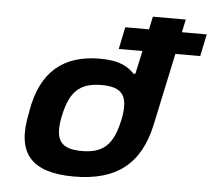

<svg xmlns="http://www.w3.org/2000/svg" viewBox="-51 -766 922 831"><g transform="rotate(5 409.5 -350.5)"><path d="M83 -256 81 -244C45 -72 113 9 299 9C482 9 586 -69 624 -244L691 -558H799L819 -654H711L723 -710H580L568 -654H465L445 -558H548L526 -457H518C492 -483 458 -509 368 -509C210 -509 112 -430 83 -256ZM225 -248 226 -252C248 -354 290 -396 385 -396C476 -396 505 -358 483 -252L482 -248C459 -146 419 -104 324 -104C232 -104 203 -142 225 -248Z"/></g></svg>

Font: LT Wave Bold
Style: Italic
Weight: 700
Designer: Daniel Lyons
Version: Version 2.5 (Glyphs App)